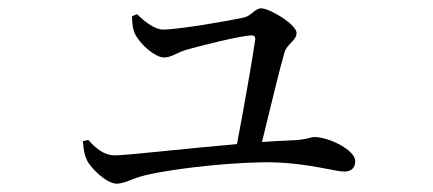

<svg xmlns="http://www.w3.org/2000/svg" viewBox="-20 -482 1040 461"><path d="M297 -443C297 -430 298 -412 305 -399C318 -374 353 -344 374 -344C391 -344 404 -355 423 -361C459 -372 561 -397 584 -397C590 -397 593 -394 593 -388C587 -345 565 -220 549 -136C422 -125 284 -109 256 -109C229 -109 209 -127 192 -146L179 -143C181 -120 183 -109 189 -97C198 -78 236 -41 260 -41C279 -41 296 -53 328 -61C402 -79 560 -95 641 -92C726 -89 784 -70 807 -70C823 -70 833 -79 833 -95C833 -122 769 -153 735 -153C726 -153 715 -146 679 -145C658 -144 634 -143 609 -141C627 -214 652 -319 663 -356C669 -377 692 -384 692 -403C692 -423 628 -462 607 -462C593 -462 583 -444 566 -440C530 -432 409 -411 371 -411C351 -411 325 -432 309 -448Z"/></svg>

Font: Source Han Serif AKR9
Style: Regular
Weight: 400
Designer: Ryoko NISHIZUKA 西塚涼子 (kana & ideographs); Frank Grießhammer (Latin, Greek & Cyrillic); Sandoll Communications 산돌커뮤니케이션, 
Foundry: Adobe Systems Incorporated
Version: Version 1.005;hotconv 1.0.107;makeotfexe 2.5.65593